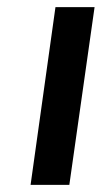

<svg xmlns="http://www.w3.org/2000/svg" viewBox="-20 -520 286 540"><path d="M66 0H175L246 -500H136Z"/></svg>

Font: Unageo
Style: SemiBold-Italic
Weight: 600
Designer: Richard Sepsi
Foundry: Richard Sepsi
Version: Version 2.000